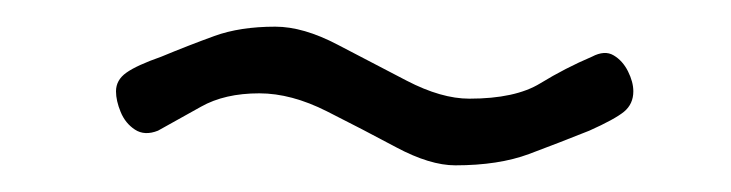

<svg xmlns="http://www.w3.org/2000/svg" viewBox="-20 -357 548 144"><path d="M321.5 -233Q302.5 -233 277.2 -246.5Q252 -260 225.2 -273.5Q198.5 -287 174.5 -287Q148.5 -287 130.8 -277Q113 -267 98.5 -259Q88.5 -255 81.2 -259.8Q74 -264.5 70.5 -273Q67 -281.5 67 -288.5Q67 -297 74.8 -302.5Q82.5 -308 101 -314.5Q121.5 -323 140.8 -330Q160 -337 186.5 -337Q207.5 -337 233.2 -323.5Q259 -310 285 -296.5Q311 -283 332 -283Q366.5 -283 385.2 -294.5Q404 -306 424 -314.5Q433.5 -319.5 440.2 -315.5Q447 -311.5 451 -303.5Q455 -295.5 455 -288.5Q455 -279 448 -273.2Q441 -267.5 422 -259Q399.5 -250 376.8 -241.5Q354 -233 321.5 -233Z"/></svg>

Font: Edu AU VIC WA NT Hand
Style: Regular
Weight: 400
Designer: Tina and Corey Anderson, Eben Sorkin, Mirko Velimirovic
Foundry: Google for Education
Version: Version 1.001